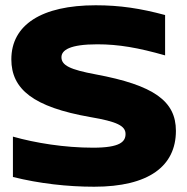

<svg xmlns="http://www.w3.org/2000/svg" viewBox="-20 -699 710 728"><path d="M606 -489V-642C513 -667 435 -679 343 -679C138 -679 23 -605 23 -474C23 -361 106 -293 323 -255C423 -238 456 -222 456 -191C456 -162 436 -139 333 -139C224 -139 114 -157 29 -181V-28C129 -3 236 9 337 9C544 9 647 -69 647 -203C647 -316 563 -376 343 -417C246 -435 213 -451 213 -482C213 -509 245 -531 349 -531C430 -531 504 -518 606 -489Z"/></svg>

Font: LT Wave Black
Style: Regular
Weight: 900
Designer: Daniel Lyons
Version: Version 2.5 (Glyphs App)